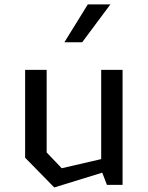

<svg xmlns="http://www.w3.org/2000/svg" viewBox="-20 -826 660 858"><path d="M188.5 -144.7 255.8 -74.2 490.7 -128.5V-71L222.5 11.7L92.3 -121.2V-513.7H188.5ZM527.7 0H457.8L432.2 -66.5V-513.7H527.7ZM473.2 -806.2H372.3L267.8 -637.2H347.3Z"/></svg>

Font: Monaspace Krypton Var
Style: Regular
Weight: 400
Designer: Riley Cran and the Lettermatic Team
Version: Version 1.101 (Monaspace Krypton Var)